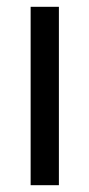

<svg xmlns="http://www.w3.org/2000/svg" viewBox="-20 -544 262 564"><path d="M153 -524V0H70V-524Z"/></svg>

Font: ColatingCofangSans
Style: Regular
Weight: 400
Foundry: GNU
Version: Version 412.227;June 27, 2022;FontCreator 11.0.0.2412 32-bit